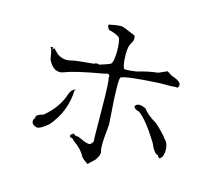

<svg xmlns="http://www.w3.org/2000/svg" viewBox="-104 -856 1120 996"><g transform="rotate(15 456.0 -358.0)"><path d="M444 10 447 8Q454 0 469 -13Q481 -24 480 -24Q497 -48 497 -65Q497 -70 494.5 -76Q492 -82 492 -105Q492 -141 500 -217Q489 -359 489 -420Q489 -467 495 -468Q520 -482 699 -492H736Q767 -492 771.5 -493Q776 -494 781 -494L794 -493Q800 -501 800 -508Q800 -529 747 -546Q728 -559 721 -562Q705 -554 676 -542Q627 -537 566 -519Q532 -514 514 -514Q504 -514 500 -516Q489 -538 489 -593Q489 -636 502 -654Q511 -666 511 -681Q511 -688 509 -696Q441 -726 431 -726Q405 -726 364 -717L363 -711Q363 -707 365.5 -702.5Q368 -698 372 -691Q422 -678 431.5 -665.5Q441 -653 442 -590Q441 -586 441 -580V-574Q438 -531 428 -524.5Q418 -518 366 -502Q368 -502 368 -503Q368 -506 357 -506Q349 -506 343 -501Q247 -493 221 -486Q210 -483 200 -483Q173 -483 149 -500Q149 -501 123 -526L114 -515Q116 -521 116 -524Q116 -529 112 -529Q108 -529 102 -526Q109 -520 113.5 -496.5Q118 -473 119 -465Q143 -413 181 -413Q192 -413 205 -418Q256 -439 408 -465Q418 -469 424 -469Q436 -469 436 -457L435 -450Q442 -436 443 -275.5Q444 -115 446 -113Q438 -92 423 -92Q420 -92 408.5 -95Q397 -98 363 -114H360Q343 -114 334 -125Q328 -116 325 -116Q323 -116 322 -119Q320 -112 320 -107Q320 -100 325 -100H327Q336 -100 344 -88Q391 -56 409 -19Q417 -8 444 10ZM144 -105Q161 -105 201 -138Q277 -226 281 -341L286 -347L285 -348Q284 -348 273.5 -341.5Q263 -335 255 -316Q231 -238 158 -178Q123 -170 121 -156.5Q119 -143 116 -143H115Q113 -137 113 -131Q113 -112 141 -105ZM798 -115Q801 -115 808 -123.5Q815 -132 818 -154V-164Q818 -199 800 -216Q784 -240 734 -286Q681 -317 661 -346Q640 -356 626 -356Q610 -356 603 -342Q606 -327 633 -321Q677 -290 742 -185Q766 -129 785 -129H786Q792 -115 798 -115Z"/></g></svg>

Font: Xiaobo Songti 小帛宋体
Style: Regular
Weight: 400
Version: Version 1.501;March 17, 2024;FontCreator 14.0.0.2814 64-bit